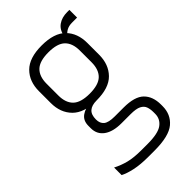

<svg xmlns="http://www.w3.org/2000/svg" viewBox="-228 -675 899 899"><g transform="rotate(-45 222.0 -225.0)"><path d="M98 -152Q98 -187 122.5 -204Q147 -221 173 -219Q184 -219 192 -216Q200 -213 209 -209Q177 -209 160.5 -194.5Q144 -180 144 -148Q144 -122 160 -109Q176 -96 216 -96H275Q348 -96 378.5 -66Q409 -36 409 18V28Q409 83 370 116Q331 149 235 149H194Q142 149 105 141Q68 133 45 121V71Q76 87 109.5 95.5Q143 104 194 104H234Q304 104 331.5 83.5Q359 63 359 29V18Q359 -2 353.5 -17.5Q348 -33 330.5 -42Q313 -51 276 -51H216Q160 -51 129 -73.5Q98 -96 98 -136ZM49 -430Q49 -495 88 -534Q127 -573 209 -573Q292 -573 330.5 -534Q369 -495 369 -430V-352Q369 -288 330.5 -248.5Q292 -209 209 -209Q127 -209 88 -248.5Q49 -288 49 -352ZM319 -430Q319 -478 293.5 -503Q268 -528 209 -528Q150 -528 124.5 -503Q99 -478 99 -430V-352Q99 -304 124.5 -279Q150 -254 209 -254Q268 -254 293.5 -279Q319 -304 319 -352ZM404 -599H419V-548H386Q364 -548 349 -539.5Q334 -531 325 -517L315 -530Q321 -565 345 -582Q369 -599 404 -599Z"/></g></svg>

Font: Khand Variable Light
Style: Regular
Weight: 300
Designer: Satya Rajpurohit
Foundry: Indian Type Foundry
Version: Version 3.000